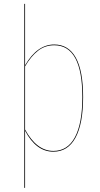

<svg xmlns="http://www.w3.org/2000/svg" viewBox="-20 -750 500 961"><path d="M251.5 -527.3Q322.8 -527.3 359.4 -461.4Q396 -395.5 396 -264.2Q396 -130.9 357.9 -60.8Q319.8 9.3 247.1 9.3Q160.6 9.3 105.5 -95.7V190.4H101.6V-730.5H105.5V-423.3Q166 -527.3 251.5 -527.3ZM247.1 5.4Q318.4 5.4 355.2 -63.5Q392.1 -132.3 392.1 -264.2Q392.1 -523.4 251.5 -523.4Q205.6 -523.4 170.7 -496.3Q135.7 -469.2 105.5 -418V-101.6Q163.6 5.4 247.1 5.4Z"/></svg>

Font: Fira Sans Compressed Four
Style: Regular
Weight: 100
Width: 1
Designer: Carrois Corporate & Edenspiekermann AG
Foundry: Carrois Corporate GbR & Edenspiekermann AG
Version: Version 4.203;PS 004.203;hotconv 1.0.88;makeotf.lib2.5.64775